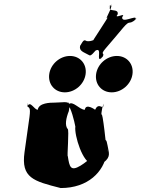

<svg xmlns="http://www.w3.org/2000/svg" viewBox="-20 -1032 730 971"><path d="M571 -749C520 -749 473 -708 466 -657C459 -606 494 -565 545 -565C596 -565 643 -606 650 -657C657 -708 622 -749 571 -749ZM334 -749C283 -749 236 -708 229 -657C222 -606 257 -565 308 -565C359 -565 406 -606 413 -657C420 -708 385 -749 334 -749ZM427 -755C436 -749 440 -749 463 -776C499 -796 466 -720 490 -736C514 -763 474 -708 494 -737C519 -773 480 -747 514 -787C538 -814 580 -865 603 -892C641 -936 627 -902 666 -933C690 -960 643 -909 666 -936C673 -960 593 -909 598 -946C622 -973 552 -932 575 -959C583 -995 518 -964 539 -1004C563 -1031 513 -977 536 -1004C562 -1018 509 -931 521 -941C545 -968 429 -799 452 -826C467 -839 444 -820 419 -824C404 -832 403 -830 385 -800C379 -773 405 -768 427 -755ZM256 -513C234 -513 176 -512 171 -477C153 -477 134 -523 120 -497C120 -497 123 -530 118 -495C126 -485 136 -493 129 -440L104 -262C86 -133 148 -116 287 -81C427 -81 504 -165 519 -252C519 -254 528 -297 523 -263C523 -263 526 -299 521 -264C520 -263 526 -300 520 -267C520 -267 498 -485 493 -450C491 -460 502 -518 503 -490C503 -490 506 -527 501 -492C495 -485 477 -512 461 -477C461 -477 414 -512 409 -477C381 -477 347 -526 327 -504C327 -504 329 -535 324 -500C339 -488 356 -419 361 -392C355 -349 399 -204 447 -204C472 -203 491 -200 504 -210C544 -241 529 -261 524 -296C518 -331 515 -325 494 -325C462 -253 435 -224 387 -194C337 -164 331 -188 323 -242C318 -236 331 -380 322 -380C307 -398 314 -435 328 -470L333 -502C326 -523 295 -513 256 -513Z"/></svg>

Font: Hussar Przerywany
Style: Obl
Weight: 400
Foundry: Cannot Into Space Fonts
Version: Version 0.982